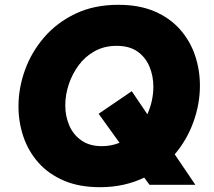

<svg xmlns="http://www.w3.org/2000/svg" viewBox="-20 -770 890 800"><path d="M397 10Q310 10 246 -17.5Q182 -45 140 -92.5Q98 -140 77.5 -200.5Q57 -261 57 -327Q57 -403 84 -478Q111 -553 164 -614.5Q217 -676 294.5 -713Q372 -750 473 -750Q560 -750 624 -722.5Q688 -695 730 -647.5Q772 -600 792.5 -539.5Q813 -479 813 -413Q813 -337 786 -262Q759 -187 708 -127L794 0H603L581 -30Q542 -11 495.5 -0.5Q449 10 397 10ZM405 -161Q443 -161 478 -175L391 -296L529 -390L594 -294Q619 -350 619 -409Q619 -454 602.5 -493Q586 -532 552.5 -555.5Q519 -579 466 -579Q415 -579 375 -557Q335 -535 308 -498.5Q281 -462 266.5 -418.5Q252 -375 252 -331Q252 -286 268.5 -247.5Q285 -209 319 -185Q353 -161 405 -161Z"/></svg>

Font: Be Vietnam Pro Black
Style: Italic
Weight: 900
Italic angle: -12°
Designer: Lam Bao, Tony Le, Vietanh Nguyen
Foundry: Yellow Type Foundry
Version: Version 1.002; ttfautohint (v1.8.3)